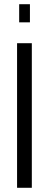

<svg xmlns="http://www.w3.org/2000/svg" viewBox="-20 -891 233 911"><path d="M61 0V-686H131V0ZM71 -785V-871H122V-785Z"/></svg>

Font: Archivo ExtraCondensed Light
Style: Regular
Weight: 300
Width: 2
Designer: Hector Gatti
Foundry: Omnibus-Type
Version: Version 2.001